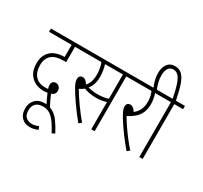

<svg xmlns="http://www.w3.org/2000/svg" viewBox="-222 -1204 1879 1780"><g transform="rotate(30 717.5 -314.0)"><path d="M371 248Q352 257 331.5 262.5Q311 268 286 268Q230 268 196.5 233Q163 198 163 137Q163 80 198.5 43Q234 6 298 6Q308 6 316 7Q303 -19 290.5 -45Q278 -71 270 -91Q251 -87 225 -87Q181 -87 140 -106Q99 -125 72 -167Q45 -209 45 -278Q45 -322 58.5 -354.5Q72 -387 96 -409Q122 -434 159.5 -445.5Q197 -457 242 -457V-587H0V-622H412V-587H278V-423H259Q211 -423 179 -414.5Q147 -406 125 -387Q82 -350 82 -277Q82 -206 119 -164Q156 -122 225 -122Q233 -122 241 -122.5Q249 -123 257 -124Q254 -134 252 -144Q250 -154 250 -165Q250 -185 261.5 -197Q273 -209 293 -209Q316 -209 330.5 -192.5Q345 -176 345 -153Q345 -131 333.5 -118Q322 -105 303 -99Q314 -72 328 -42Q342 -12 358 16Q414 36 452 87.5Q490 139 522 201L491 216Q445 126 402.5 83Q360 40 301 40Q250 40 224 66Q198 92 198 137Q198 190 225 211.5Q252 233 285 233Q322 233 358 216Z M827 -587V0H791V-292Q766 -284 740 -279.5Q714 -275 679 -275Q650 -275 615 -280.5Q580 -286 552 -298Q529 -278 503 -267Q539 -206 587.5 -138Q636 -70 687 -10L659 12Q593 -69 543.5 -141Q494 -213 468 -259Q453 -286 447.5 -304.5Q442 -323 442 -339Q442 -358 453 -369Q464 -380 482 -380Q514 -380 541 -335Q583 -378 583 -466Q583 -496 577 -529.5Q571 -563 561 -587H399V-622H922V-587ZM677 -310Q709 -310 737 -314Q765 -318 791 -327V-587H599Q607 -565 613 -531Q619 -497 619 -465Q619 -417 608 -383Q597 -349 575 -324Q596 -318 621 -314Q646 -310 677 -310Z M1203 -10 1176 12Q1130 -41 1090 -94.5Q1050 -148 1020.5 -193Q991 -238 975 -267Q961 -293 956.5 -309Q952 -325 952 -339Q952 -358 963 -369Q974 -380 992 -380Q1024 -380 1051 -336Q1081 -358 1099.5 -394Q1118 -430 1118 -481Q1118 -519 1111 -545.5Q1104 -572 1096 -587H909V-622H1237V-587H1135Q1143 -567 1148.5 -537Q1154 -507 1154 -477Q1154 -419 1134 -379.5Q1114 -340 1081.5 -314Q1049 -288 1013 -270Q1038 -227 1069.5 -181Q1101 -135 1135.5 -90.5Q1170 -46 1203 -10Z M1101 -615Q1086 -648 1076 -685Q1066 -722 1066 -765Q1066 -820 1093 -858Q1120 -896 1173 -896Q1219 -896 1249 -866.5Q1279 -837 1299.5 -776Q1320 -715 1338 -622H1435V-587H1341V0H1305V-587H1224V-622H1303Q1285 -715 1266.5 -767Q1248 -819 1226 -840Q1204 -861 1176 -861Q1138 -861 1121 -833Q1104 -805 1104 -762Q1104 -718 1113 -684.5Q1122 -651 1137 -615Z"/></g></svg>

Font: Noto Sans Condensed ExtraLight
Style: Italic
Weight: 200
Width: 3
Italic angle: -12°
Designer: Monotype Design Team
Foundry: Monotype Imaging Inc.
Version: Version 2.013; ttfautohint (v1.8.4.7-5d5b)